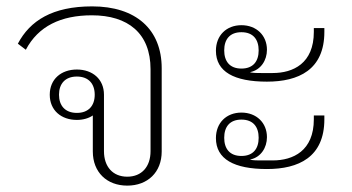

<svg xmlns="http://www.w3.org/2000/svg" viewBox="-20 -570 1105 602"><path d="M379 12C443 12 487 -30 487 -95V-356C487 -478 406 -550 269 -550C144 -550 74 -505 36 -433L61 -414C100 -488 171 -522 268 -522C381 -522 452 -466 452 -353V-96C452 -47 424 -16 379 -16C334 -16 306 -47 306 -96V-273C306 -322 270 -352 221 -352C172 -352 136 -322 136 -273C136 -224 172 -194 221 -194C240 -194 258 -199 271 -208V-95C271 -30 315 12 379 12ZM221 -216C184 -216 165 -239 165 -273C165 -307 184 -330 221 -330C258 -330 277 -307 277 -273C277 -239 258 -216 221 -216Z M817 -314C916 -314 997 -351 997 -470V-482H964V-470C964 -371 899 -341 835 -341H799C787 -341 776 -341 765 -343V-344C798 -351 817 -381 817 -414C817 -459 784 -491 737 -491C690 -491 657 -459 657 -411C657 -345 714 -314 817 -314ZM817 -40C916 -40 997 -77 997 -196V-208H964V-196C964 -97 899 -67 835 -67H799C787 -67 776 -67 765 -69V-70C798 -77 817 -107 817 -140C817 -185 784 -217 737 -217C690 -217 657 -185 657 -137C657 -71 714 -40 817 -40ZM737 -355C700 -355 683 -378 683 -412C683 -446 700 -469 737 -469C774 -469 791 -446 791 -412C791 -378 774 -355 737 -355ZM737 -81C700 -81 683 -104 683 -138C683 -172 700 -195 737 -195C774 -195 791 -172 791 -138C791 -104 774 -81 737 -81Z"/></svg>

Font: IBM Plex Thai Looped ExtraLight
Style: Regular
Weight: 200
Designer: Mike Abbink, Paul van der Laan, Pieter van Rosmalen, Ben Mitchell, Mark Frömberg
Foundry: Bold Monday
Version: Version 1.0